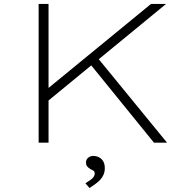

<svg xmlns="http://www.w3.org/2000/svg" viewBox="-20 -720 980 969"><path d="M202 -194 204 -259 742 -700H818ZM175 0V-700H225V0ZM757 0 430 -403 463 -440 823 0ZM432 229 411 205Q427 195 437.5 187.5Q448 180 453 172Q458 164 458 156Q458 145 451 141Q444 137 436 133Q428 129 421 121Q414 113 414 100Q414 85 425 76Q436 67 450 67Q476 67 492.5 83Q509 99 509 128Q509 146 503 160.5Q497 175 486.5 186.5Q476 198 462 208Q448 218 432 229Z"/></svg>

Font: Lexend Tera ExtraLight
Style: Regular
Weight: 250
Designer: Bonnie Shaver-Troup, Thomas Jockin
Foundry: Lexend
Version: Version 1.007